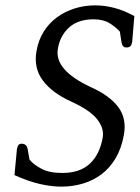

<svg xmlns="http://www.w3.org/2000/svg" viewBox="-20 -689 521 716"><path d="M442 -186Q433 -136 411.5 -99.5Q390 -63 359 -39.5Q328 -16 289.5 -4.5Q251 7 209 7Q171 7 128 -3Q85 -13 34 -36L43 -132L44 -136Q47 -153 60 -153Q80 -153 83 -133L90 -94Q104 -76 134 -60Q164 -44 212 -44Q278 -44 315 -78.5Q352 -113 363 -176Q369 -210 342.5 -244Q316 -278 246 -310Q175 -342 140 -388.5Q105 -435 116 -498Q123 -539 143 -571Q163 -603 192.5 -624.5Q222 -646 258.5 -657.5Q295 -669 335 -669Q370 -669 406.5 -659.5Q443 -650 481 -629L473 -533Q471 -522 466.5 -517Q462 -512 451 -512Q436 -512 433 -532L427 -571Q412 -588 388.5 -602.5Q365 -617 329 -617Q271 -617 237.5 -586.5Q204 -556 196 -508Q181 -428 319 -364Q390 -332 421.5 -289Q453 -246 442 -186Z"/></svg>

Font: Jura
Style: Italic
Weight: 400
Designer: Ed Merritt
Foundry: Ten by Twenty
Version: Version 1.007